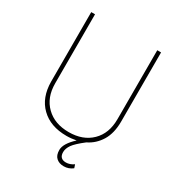

<svg xmlns="http://www.w3.org/2000/svg" viewBox="-205 -846 1076 1157"><g transform="rotate(30 333.5 -267.0)"><path d="M549.8 -710.9C549.8 -710.9 549.8 -231 549.8 -231C549.8 -231 549.8 -231 549.8 -231C549.8 -165 530.3 -112.8 490.7 -74.2C451.2 -35.6 398.9 -16.6 333.5 -16.6C268.1 -16.6 215.8 -35.6 176.3 -74.2C136.7 -112.8 116.7 -164.6 116.7 -230.5C116.7 -230.5 116.7 -710.9 116.7 -710.9C116.7 -710.9 90.3 -710.9 90.3 -710.9C90.3 -710.9 90.3 -227.5 90.3 -227.5C90.3 -227.5 90.3 -227.5 90.3 -227.5C90.8 -153.8 112.8 -95.7 156.2 -53.7C199.7 -11.2 258.8 9.8 333.5 9.8C333.5 9.8 333.5 9.8 333.5 9.8C356.4 9.8 378.9 7.3 400.9 2.9C400.9 2.9 400.9 2.9 400.9 2.9C359.4 41 338.9 74.7 338.9 104C338.9 104 338.9 104 338.9 104C338.9 128.9 345.2 147 358.4 158.7C371.6 170.9 388.7 176.8 410.6 176.8C410.6 176.8 410.6 176.8 410.6 176.8C433.6 176.8 454.1 169.4 472.2 155.3C472.2 155.3 464.4 131.8 464.4 131.8C464.4 131.8 464.4 131.8 464.4 131.8C447.3 144 429.2 150.4 410.6 150.4C410.6 150.4 410.6 150.4 410.6 150.4C380.4 150.4 365.2 134.8 365.2 104C365.2 104 365.2 104 365.2 104C365.2 86.9 371.6 69.8 383.8 52.2C396 35.2 420.4 12.2 457 -16.1C457 -16.1 457 -16.1 457 -16.1C493.2 -33.7 522 -60.1 543.9 -95.7C565.4 -131.3 576.2 -175.8 576.2 -229C576.2 -229 576.2 -710.9 576.2 -710.9C576.2 -710.9 549.8 -710.9 549.8 -710.9Z"/></g></svg>

Font: WOX
Style: Regular
Weight: 500
Designer: Google
Foundry: ""
Version: ""